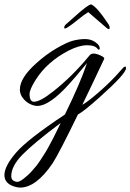

<svg xmlns="http://www.w3.org/2000/svg" viewBox="-77 -469 591 870"><path d="M14 381Q6 381 -6 378Q-57 365 -57 324.5Q-57 284 -4.5 223Q48 162 217 50Q289 -97 317 -183Q261 -115 237 -89Q147 11 92 11Q76 11 57.5 1.5Q39 -8 26 -25.5Q13 -43 13 -63Q13 -116 87 -182Q131 -222 179 -250Q227 -278 255 -285Q283 -292 309 -292Q335 -292 355 -278Q375 -264 375 -250Q375 -242 367 -245Q356 -264 318.5 -264Q281 -264 233.5 -239.5Q186 -215 148 -181.5Q110 -148 83.5 -105.5Q57 -63 57 -43Q57 -8 77 -8Q105 -8 163 -54Q249 -121 328 -217Q341 -236 382 -216Q398 -208 395 -202Q382 -173 347.5 -101.5Q313 -30 296 6Q319 -6 374.5 -54.5Q430 -103 472 -152Q494 -178 494 -160Q494 -135 374 -28Q305 34 276 50Q191 225 162 270Q87 381 14 381ZM198 88Q78 178 26 230.5Q-26 283 -26 329Q-26 343 -17 349Q-8 355 2 355Q12 355 31 340Q50 325 63.5 310.5Q77 296 87 283.5Q97 271 109.5 251.5Q122 232 129 221Q136 210 148.5 186.5Q161 163 165.5 154.5Q170 146 182.5 120Q195 94 198 88ZM416 -357Q420 -350 420 -343.5Q420 -337 416 -337Q412 -337 406 -342.5Q400 -348 364 -378.5Q328 -409 323 -414Q306 -404 277 -380.5Q248 -357 231 -346Q214 -335 214 -343.5Q214 -352 221.5 -358.5Q229 -365 255 -388Q322 -449 336 -449Q361 -440 416 -357Z"/></svg>

Font: Allura
Style: Regular
Weight: 400
Designer: Robert E. Leuschke
Foundry: Robert E. Leuschke
Version: Version 1.004